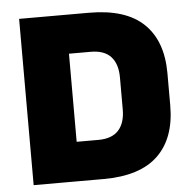

<svg xmlns="http://www.w3.org/2000/svg" viewBox="-48 -687 729 735"><g transform="rotate(-5 316.0 -319.5)"><path d="M179.5 0V-151H314Q366 -151 391.5 -179Q417 -207 417 -259V-382Q417 -434 391.5 -461.8Q366 -489.5 314 -489.5H179.5V-639H320.5Q461 -639 530.2 -572.8Q599.5 -506.5 599.5 -382V-258.5Q599.5 -133.5 530.5 -66.8Q461.5 0 320.5 0ZM52 0V-639H230.5V0Z"/></g></svg>

Font: Anek Gurmukhi ExtraBold
Style: Regular
Weight: 800
Designer: Sarang Kulkarni (Gurmukhi), Yesha Goshar (Latin)
Foundry: Ek Type
Version: Version 1.003